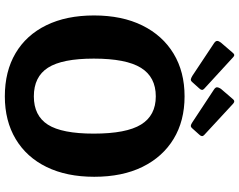

<svg xmlns="http://www.w3.org/2000/svg" viewBox="-120 -884 1013 814"><g transform="rotate(90 387.0 -476.5)"><path d="M388 10Q282 10 205 -35.5Q128 -81 86.5 -166Q45 -251 45 -368Q45 -487 87.5 -573Q130 -659 207 -705.5Q284 -752 388 -752Q492 -752 568.5 -705.5Q645 -659 687 -573.5Q729 -488 729 -369Q729 -252 687.5 -167Q646 -82 569 -36Q492 10 388 10ZM388 -113Q470 -113 508 -172.5Q546 -232 546 -367Q546 -505 507.5 -567.5Q469 -630 388 -630Q306 -630 267 -567Q228 -504 228 -367Q228 -233 266.5 -173Q305 -113 388 -113ZM203 -956Q212 -968 222 -958L356 -835Q366 -826 354 -814L328 -785Q322 -778 316.5 -778.5Q311 -779 301 -785L164 -876Q153 -883 153 -890Q153 -897 160 -906ZM399 -956Q408 -968 419 -958L552 -835Q562 -826 550 -814L524 -785Q518 -778 512.5 -778.5Q507 -779 498 -785L360 -876Q349 -883 349.5 -890Q350 -897 356 -906Z"/></g></svg>

Font: Libre Franklin Thin
Style: Bold
Weight: 700
Version: Version 3.000